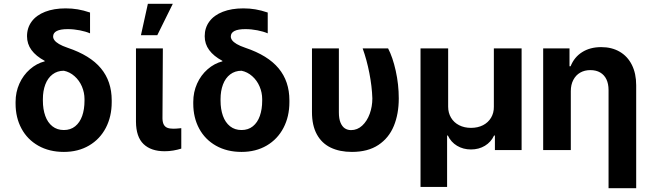

<svg xmlns="http://www.w3.org/2000/svg" viewBox="-20 -783 3395 1002"><path d="M322.6 -739.3Q355.9 -739.3 385.8 -734.2Q415.6 -729.2 449.9 -717.6V-609Q427.3 -618.7 396.2 -624.8Q365 -631 333.4 -631Q295.5 -631 276.4 -621.3Q257.2 -611.6 257.2 -592.3Q257.2 -582.5 264.4 -572.8Q271.5 -563.1 288.1 -553.2Q304.7 -543.3 333.1 -533.6Q450.5 -494.2 506.7 -426.4Q563 -358.6 563 -259.3V-249.9Q563 -174.8 532.2 -115.7Q501.3 -56.6 444.6 -23.4Q388 9.8 313.2 9.8Q237.5 9.8 180.3 -22.4Q123.1 -54.6 92.2 -111.9Q61.3 -169.2 61.3 -242.2V-251Q61.3 -302.3 81.2 -346.6Q101.1 -390.8 136.2 -421.5Q171.3 -452.2 213.8 -463L212.7 -465.9Q167.8 -490 144.4 -521.8Q121 -553.6 121 -594.1Q121 -637.9 145.5 -670.9Q169.9 -703.8 215.7 -721.6Q261.4 -739.3 322.6 -739.3ZM313.2 -104.4Q348.2 -104.4 372.4 -124Q396.7 -143.6 408.9 -178.1Q421 -212.7 421 -257.7V-265.8Q421 -299.9 407.5 -331.7Q393.9 -363.4 368.9 -385.5Q344 -407.6 313.2 -413.8Q279.2 -413.8 254.2 -394.8Q229.2 -375.8 216.5 -342.1Q203.8 -308.4 203.8 -265.8V-257.7Q203.8 -213.3 216.2 -178.4Q228.6 -143.6 253.4 -124Q278.1 -104.4 313.2 -104.4Z M829.9 -530.3 827.9 -164.9Q828.4 -144.6 834.7 -132.8Q841 -121 853.3 -116.1Q865.6 -111.3 884.4 -111.3Q899.5 -111.3 918.2 -113.4Q923.5 -114.2 926.1 -114.2V-7.4Q906.1 -1.2 884.4 2.5Q862.8 6.3 839.2 6.3Q768.2 6.3 729.2 -31.1Q690.1 -68.4 689.6 -147.9V-530.3ZM751.7 -763.1H881.8L800.8 -599.2H715.5Z M1249.8 -739.3Q1283.2 -739.3 1313 -734.2Q1342.9 -729.2 1377.2 -717.6V-609Q1354.6 -618.7 1323.4 -624.8Q1292.3 -631 1260.6 -631Q1222.8 -631 1203.6 -621.3Q1184.5 -611.6 1184.5 -592.3Q1184.5 -582.5 1191.6 -572.8Q1198.7 -563.1 1215.3 -553.2Q1231.9 -543.3 1260.4 -533.6Q1377.7 -494.2 1434 -426.4Q1490.3 -358.6 1490.3 -259.3V-249.9Q1490.3 -174.8 1459.4 -115.7Q1428.5 -56.6 1371.9 -23.4Q1315.2 9.8 1240.5 9.8Q1164.8 9.8 1107.5 -22.4Q1050.3 -54.6 1019.4 -111.9Q988.6 -169.2 988.6 -242.2V-251Q988.6 -302.3 1008.5 -346.6Q1028.3 -390.8 1063.4 -421.5Q1098.5 -452.2 1141.1 -463L1140 -465.9Q1095 -490 1071.7 -521.8Q1048.3 -553.6 1048.3 -594.1Q1048.3 -637.9 1072.7 -670.9Q1097.2 -703.8 1142.9 -721.6Q1188.6 -739.3 1249.8 -739.3ZM1240.5 -104.4Q1275.4 -104.4 1299.7 -124Q1324 -143.6 1336.1 -178.1Q1348.3 -212.7 1348.3 -257.7V-265.8Q1348.3 -299.9 1334.7 -331.7Q1321.2 -363.4 1296.2 -385.5Q1271.2 -407.6 1240.5 -413.8Q1206.5 -413.8 1181.4 -394.8Q1156.4 -375.8 1143.7 -342.1Q1131 -308.4 1131 -265.8V-257.7Q1131 -213.3 1143.4 -178.4Q1155.9 -143.6 1180.6 -124Q1205.4 -104.4 1240.5 -104.4Z M1748.5 -530.3V-196.4Q1748.5 -163.4 1757.1 -142.9Q1765.7 -122.4 1779.7 -113.2Q1793.7 -104 1812 -104Q1845 -104 1870.3 -127.5Q1895.7 -151.1 1909.5 -189.1Q1923.2 -227.1 1923.2 -269.5Q1921.2 -331.8 1907.7 -401.2Q1894.2 -470.5 1872.7 -530.3H2005.4Q2029.4 -484.8 2045.3 -413.3Q2061.1 -341.9 2061.1 -269.5Q2061.1 -188.4 2035.3 -125.7Q2009.5 -63 1954.9 -26.6Q1900.3 9.8 1816.6 9.8Q1752.4 9.8 1705.6 -12.8Q1658.8 -35.5 1633.5 -81.9Q1608.1 -128.3 1608.1 -198.3V-530.3Z M2174.6 -530.3H2318.8V-226.1Q2318.8 -194 2333.8 -168.8Q2348.8 -143.5 2376 -129.6Q2403.2 -115.7 2438 -115.7Q2473.5 -115.7 2500.7 -129.6Q2527.8 -143.5 2542.8 -168.8Q2557.8 -194 2557.3 -226.1V-530.3H2702.1V0H2562.8V-75.8H2558.5Q2542.4 -41.4 2510.6 -22.2Q2478.8 -3 2437.9 -3Q2397.4 -3 2365.3 -22.2Q2333.3 -41.4 2317.2 -75.8H2313.3V192.6H2174.6Z M2958.9 0H2814.7V-530.3H2952.1V-437.3H2957.9Q2976.7 -484.7 3018.1 -510.9Q3059.5 -537.1 3117.6 -537.1Q3172.8 -537.1 3213.9 -513.2Q3255.1 -489.3 3277.6 -444.4Q3300.1 -399.5 3300.1 -338V199.2H3155.9V-312.8Q3155.9 -345.5 3144.8 -368.8Q3133.7 -392 3112.3 -404.6Q3091 -417.1 3060.7 -417.1Q3030.9 -417.1 3008.1 -404.1Q2985.2 -391.1 2972.1 -366.1Q2958.9 -341.2 2958.9 -307.3Z"/></svg>

Font: Pretendard Std Variable
Style: Regular
Weight: 400
Designer: Base glyphs from Inter by Rasmus Andersson; Hangeul glyphs from Noto Sans CJK(Source Han Sans) by Jang Soo-young and Kan
Foundry: Kil Hyung-jin
Version: Version 1.309;Glyphs 3.2 (3225)